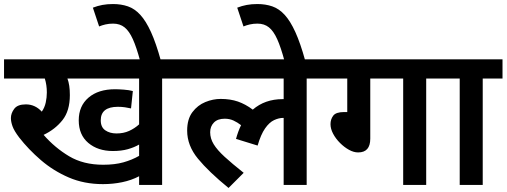

<svg xmlns="http://www.w3.org/2000/svg" viewBox="-20 -916 2509 951"><path d="M783 -527V0H669V-43Q631 -23 585 -13.5Q539 -4 490 -4Q397 -4 320.5 -37Q244 -70 182.5 -123Q121 -176 75 -235Q50 -268 42 -290.5Q34 -313 34 -331Q34 -355 50.5 -377Q67 -399 108 -399Q154 -399 187 -363Q201 -383 206.5 -408Q212 -433 212 -458Q212 -495 202 -527H0V-622H881V-527ZM557 -255Q592 -255 619.5 -267.5Q647 -280 669 -300V-527H314Q320 -511 323 -491Q326 -471 326 -445Q326 -367 289.5 -321Q253 -275 196 -248Q252 -184 322.5 -142Q393 -100 491 -100Q549 -100 591.5 -112Q634 -124 669 -144V-200Q645 -186 613 -177Q581 -168 539 -168Q465 -168 417.5 -208Q370 -248 370 -320Q370 -391 418.5 -432.5Q467 -474 550 -474Q567 -474 593.5 -472Q620 -470 638 -465L629 -379Q616 -382 599.5 -384.5Q583 -387 564 -387Q479 -387 479 -320Q479 -286 501.5 -270.5Q524 -255 557 -255Z M674 -615Q656 -682 638 -722Q620 -762 597 -780.5Q574 -799 540 -799Q520 -799 502.5 -795Q485 -791 471 -785L440 -878Q463 -887 487 -891.5Q511 -896 540 -896Q580 -896 613.5 -884.5Q647 -873 675 -842.5Q703 -812 728 -757Q753 -702 777 -615Z M867 -527V-622H1597V-527H1499V0H1385V-332H1383Q1361 -332 1337.5 -321Q1314 -310 1293 -280Q1272 -250 1256 -195L1149 -228Q1159 -265 1174 -296Q1156 -310 1136.5 -319Q1117 -328 1093 -328Q1058 -328 1039.5 -309Q1021 -290 1021 -261Q1021 -230 1038.5 -201.5Q1056 -173 1092.5 -139.5Q1129 -106 1187 -60L1112 15Q1014 -65 960.5 -130Q907 -195 907 -269Q907 -326 933 -360.5Q959 -395 997 -410.5Q1035 -426 1073 -426Q1121 -426 1158.5 -413Q1196 -400 1232 -373Q1292 -425 1380 -425Q1383 -425 1385 -425V-527Z M1389 -615Q1371 -682 1353 -722Q1335 -762 1312 -780.5Q1289 -799 1255 -799Q1235 -799 1217.5 -795Q1200 -791 1186 -785L1155 -878Q1178 -887 1202 -891.5Q1226 -896 1255 -896Q1295 -896 1328.5 -884.5Q1362 -873 1390 -842.5Q1418 -812 1443 -757Q1468 -702 1492 -615Z M1814 -527V-229Q1814 -161 1754 -161Q1732 -161 1708.5 -174Q1685 -187 1664 -208Q1643 -229 1630 -253.5Q1617 -278 1617 -301Q1617 -325 1630.5 -343Q1644 -361 1684 -361H1700V-527H1582V-622H2189V-527H2091V0H1977V-527Z M2371 -527V0H2257V-527H2174V-622H2469V-527Z"/></svg>

Font: Noto Sans SemiBold
Style: Regular
Weight: 600
Designer: Monotype Design Team
Foundry: Monotype Imaging Inc.
Version: Version 2.007